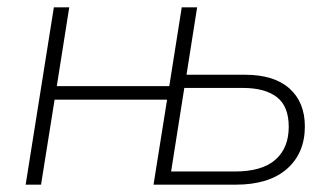

<svg xmlns="http://www.w3.org/2000/svg" viewBox="-20 -504 913 524"><path d="M50 0 127 -484H169L135 -269H442L476 -484H518L489 -300H649Q728 -300 770 -262.5Q812 -225 812 -159Q812 -86 763 -43Q714 0 623 0H399L436 -232H129L92 0ZM447 -36H621Q695 -36 731.5 -68Q768 -100 768 -158Q768 -214 735.5 -239Q703 -264 643 -264H483Z"/></svg>

Font: Nunito Sans ExtraLight
Style: Italic
Weight: 200
Italic angle: -9°
Designer: Vernon Adams
Foundry: Vernon Adams
Version: Version 3.006; ttfautohint (v1.8.3)